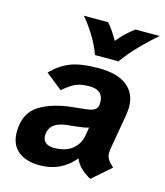

<svg xmlns="http://www.w3.org/2000/svg" viewBox="-107 -776 748 869"><g transform="rotate(15 267.0 -341.0)"><path d="M449 -124Q449 -107 457 -94Q465 -81 484 -64L397 12Q337 -22 322 -64Q259 12 160 12Q95 12 58 -18.5Q21 -49 21 -107Q21 -194 80.5 -233Q140 -272 243 -282L292 -287Q321 -290 334 -297Q347 -304 351 -320Q358 -392 286 -392Q246 -392 221.5 -381Q197 -370 164 -341L86 -403Q126 -444 173.5 -463Q221 -482 306 -482Q393 -482 438 -446.5Q483 -411 483 -346Q483 -335 479 -307L451 -145Q449 -129 449 -124ZM325 -169 332 -211Q316 -205 269 -200L238 -197Q149 -189 149 -124Q149 -103 163 -92Q177 -81 201 -81Q256 -81 287 -106Q318 -131 325 -169ZM178 -694H292Q316 -667 343 -620Q375 -661 420 -694H534Q502 -668 458.5 -624Q415 -580 383 -535H273Q257 -580 228.5 -625Q200 -670 178 -694Z"/></g></svg>

Font: KoHo
Style: Bold Italic
Weight: 700
Italic angle: -10°
Version: Version 1.000; ttfautohint (v1.6)